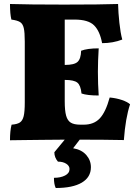

<svg xmlns="http://www.w3.org/2000/svg" viewBox="-20 -699 686 961"><path d="M379 0 346 43Q388 50 411.5 76.5Q435 103 435 138Q435 188 389.5 215Q344 242 259 242Q250 224 250 191Q283 191 305.5 179.5Q328 168 328 147Q328 131 311.5 120.5Q295 110 270 110Q252 89 252 63L304 0L192 1Q149 2 105 2Q61 2 30 3Q30 -45 38 -75Q66 -77 79.5 -86Q93 -95 98.5 -117.5Q104 -140 104 -187V-491Q104 -537 99 -558.5Q94 -580 80.5 -588.5Q67 -597 37 -601Q30 -629 30 -679Q123 -676 301 -676Q487 -676 571 -679Q572 -636 577.5 -585Q583 -534 592 -501Q545 -483 491 -483Q480 -543 451 -572Q422 -601 353 -601H304V-374H305Q352 -374 368.5 -389.5Q385 -405 386 -445Q417 -457 474 -457Q470 -393 470 -340Q470 -279 474 -221Q417 -221 388 -231Q384 -272 367 -285.5Q350 -299 305 -299H304V-192Q304 -145 311 -120Q318 -95 334.5 -85Q351 -75 382 -75H399Q450 -75 479.5 -106.5Q509 -138 529 -211Q562 -208 590 -198.5Q618 -189 631 -177Q608 -108 600 2Q500 0 379 0Z"/></svg>

Font: Vollkorn SC Black
Style: Regular
Weight: 900
Designer: Friedrich Althausen
Foundry: Friedrich Althausen
Version: Version 4.015